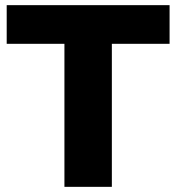

<svg xmlns="http://www.w3.org/2000/svg" viewBox="-20 -725 684 745"><path d="M230 0V-555H6V-705H638V-555H414V0Z"/></svg>

Font: Nunito Sans 12pt Black
Style: Regular
Weight: 900
Designer: Vernon Adams
Foundry: Vernon Adams
Version: Version 3.101;gftools[0.9.27]